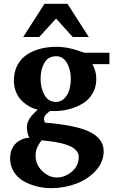

<svg xmlns="http://www.w3.org/2000/svg" viewBox="-20 -742 595 993"><path d="M545.9 -410.2H458Q478 -375 478 -334Q478 -295.4 462.2 -264.9Q446.3 -234.4 421.1 -215.8Q396 -197.3 363.5 -185.5Q331.1 -173.8 299.8 -169.9Q268.6 -166 238.8 -168Q229 -161.1 222.9 -155.5Q216.8 -149.9 211.9 -142.3Q207 -134.8 207.8 -127Q208.5 -119.1 211.9 -107.9Q374 -94.7 445.1 -59.3Q516.1 -23.9 516.1 40Q516.1 95.7 475.6 140.4Q435.1 185.1 373.8 208Q312.5 231 246.1 231Q205.6 231 168.2 221.4Q130.9 211.9 100.1 193.8Q69.3 175.8 50.8 145.3Q32.2 114.7 32.2 76.2Q32.2 46.9 43.9 24.4Q55.7 2 72.3 -9.3Q88.9 -20.5 104.7 -25.4Q120.6 -30.3 131.8 -28.8Q119.1 -54.7 119.1 -82Q119.1 -106.9 132.1 -127.4Q145 -147.9 174.8 -174.8Q162.6 -177.7 148.4 -183.3Q134.3 -189 116.5 -201.2Q98.6 -213.4 84.7 -229.5Q70.8 -245.6 61.3 -270.5Q51.8 -295.4 51.8 -325.2Q51.8 -369.1 69.1 -403.1Q86.4 -437 116.7 -457.8Q147 -478.5 186.5 -489.3Q226.1 -500 272.9 -500Q288.1 -500 303.7 -498.3Q319.3 -496.6 330.1 -494.6Q340.8 -492.7 356 -488.5Q371.1 -484.4 377.4 -482.4Q383.8 -480.5 398.7 -475.3Q413.6 -470.2 416 -469.2H545.9ZM346.2 -335.9Q346.2 -381.3 326.2 -416.3Q306.2 -451.2 271 -451.2Q229.5 -451.2 209.7 -417.5Q189.9 -383.8 189.9 -335Q189.9 -286.1 210.2 -250.5Q230.5 -214.8 269 -214.8Q294.9 -214.8 313 -233.2Q331.1 -251.5 338.6 -278.1Q346.2 -304.7 346.2 -335.9ZM387.2 68.8Q387.2 49.8 373 35.2Q358.9 20.5 338.1 12Q317.4 3.4 290.8 -2.4Q264.2 -8.3 242.4 -11Q220.7 -13.7 202.1 -15.6Q197.3 -16.1 194.8 -16.1Q194.3 -15.6 190.4 -9.8Q186.5 -3.9 185.5 -2.7Q184.6 -1.5 181.2 4.2Q177.7 9.8 176.5 12.2Q175.3 14.6 172.6 20.3Q169.9 25.9 168.9 29.8Q168 33.7 166.5 39.3Q165 44.9 164.6 50.5Q164.1 56.2 164.1 62Q163.6 108.4 198 142.1Q232.4 175.8 273.9 175.8Q316.4 175.8 351.8 145.5Q387.2 115.2 387.2 68.8ZM439 -550.8H356L270 -646L183.1 -550.8H100.1L210 -722.2H329.1Z"/></svg>

Font: Veleka
Style: Bold
Weight: 700
Designer: Stefan Peev, Context Ltd, 2016; SIL International, 1997-2014.
Foundry: Stefan Peev, Context Ltd, 2016
Version: Version 1.000